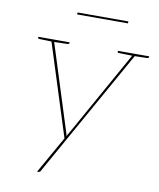

<svg xmlns="http://www.w3.org/2000/svg" viewBox="-90 -716 802 967"><g transform="rotate(10 311.0 -232.5)"><path d="M166 180 273 -9 120 -490H127Q131 -490 133 -488Q135 -486 136 -483L277 -38Q278 -34 279.5 -29.5Q281 -25 281 -20Q282 -24 283.5 -27Q285 -30 286.5 -33Q288 -36 290 -38L539 -483Q541 -487 544 -488.5Q547 -490 549 -490H556L186 169Q185 173 181.5 176.5Q178 180 173 180ZM127 -482 128 -490H144L143 -482ZM534 -482 535 -490H551L550 -482ZM140 -490 138 -478 61 -480Q59 -480 56.5 -481.5Q54 -483 54 -485L55 -490ZM215 -490 214 -485Q214 -483 211.5 -481.5Q209 -480 207 -480L130 -478V-490ZM547 -490 545 -478 468 -480Q466 -480 463.5 -481.5Q461 -483 461 -485L462 -490ZM622 -490 621 -485Q621 -483 618.5 -481.5Q616 -480 614 -480L537 -478V-490ZM227 -635 228 -645H488L487 -635Z"/></g></svg>

Font: Aleo Thin
Style: Italic
Weight: 250
Italic angle: -7°
Designer: Alessio Laiso
Foundry: Alessio Laiso
Version: Version 2.001;gftools[0.9.29]